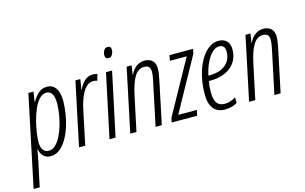

<svg xmlns="http://www.w3.org/2000/svg" viewBox="-154 -1024 2467 1553"><g transform="rotate(-15 1079.5 -247.5)"><path d="M-44 230 116 -531H159L146 -446H148Q173 -491 203 -516Q233 -541 272 -541Q320 -541 346 -503.5Q372 -466 372 -393Q371 -346 363 -291.5Q355 -237 338 -184Q321 -131 295 -87Q269 -43 235 -16.5Q201 10 159 10Q122 10 100 -12.5Q78 -35 71 -70H68Q64 -45 59 -18.5Q54 8 49 32L7 230ZM155 -37Q186 -36 211.5 -60Q237 -84 257 -123Q277 -162 290.5 -208.5Q304 -255 311.5 -302.5Q319 -350 319 -390Q319 -445 302.5 -470.5Q286 -496 257 -496Q222 -495 195.5 -466Q169 -437 149.5 -391Q130 -345 117 -294Q104 -243 98 -197.5Q92 -152 92 -125Q92 -83 108.5 -60Q125 -37 155 -37Z M398 0 510 -531H551L537 -443H539Q560 -490 589.5 -515.5Q619 -541 658 -541Q669 -541 678 -539.5Q687 -538 695 -535L680 -482Q667 -488 648 -488Q618 -488 595 -469Q572 -450 555.5 -419Q539 -388 527.5 -352Q516 -316 509 -281L450 0Z M816 -635Q788 -635 788 -666Q788 -686 798.5 -705.5Q809 -725 831 -725Q859 -725 859 -694Q859 -672 847.5 -653.5Q836 -635 816 -635ZM653 0 766 -531H817L704 0Z M827 0 939 -531H981L969 -456H972Q991 -497 1022 -519Q1053 -541 1090 -541Q1129 -541 1154 -519Q1179 -497 1179 -450Q1179 -428 1173.5 -396.5Q1168 -365 1162 -337L1091 0H1039L1110 -336Q1116 -363 1121 -390.5Q1126 -418 1126 -441Q1126 -493 1075 -493Q1024 -493 992.5 -441Q961 -389 940 -288L879 0Z M1174 0 1182 -38 1430 -486H1289L1298 -531H1496L1487 -492L1241 -46H1397L1387 0Z M1617 10Q1557 10 1524 -30Q1491 -70 1491 -148Q1491 -228 1507.5 -299.5Q1524 -371 1554 -425Q1584 -479 1623.5 -510Q1663 -541 1709 -541Q1751 -541 1776.5 -516.5Q1802 -492 1802 -441Q1802 -388 1775 -343.5Q1748 -299 1694 -272.5Q1640 -246 1558 -246H1551Q1543 -203 1543 -155Q1543 -92 1564 -63.5Q1585 -35 1629 -35Q1654 -35 1676 -42.5Q1698 -50 1722 -64V-17Q1701 -4 1675 3Q1649 10 1617 10ZM1563 -289Q1631 -289 1672.5 -310Q1714 -331 1733 -365Q1752 -399 1752 -439Q1752 -466 1740 -481Q1728 -496 1703 -496Q1672 -496 1644 -468.5Q1616 -441 1593.5 -394.5Q1571 -348 1559 -289Z M1822 0 1934 -531H1976L1964 -456H1967Q1986 -497 2017 -519Q2048 -541 2085 -541Q2124 -541 2149 -519Q2174 -497 2174 -450Q2174 -428 2168.5 -396.5Q2163 -365 2157 -337L2086 0H2034L2105 -336Q2111 -363 2116 -390.5Q2121 -418 2121 -441Q2121 -493 2070 -493Q2019 -493 1987.5 -441Q1956 -389 1935 -288L1874 0Z"/></g></svg>

Font: Noto Sans ExtraCondensed Light
Style: Italic
Weight: 300
Width: 2
Italic angle: -12°
Designer: Monotype Design Team
Foundry: Monotype Imaging Inc.
Version: Version 2.013; ttfautohint (v1.8.4.7-5d5b)